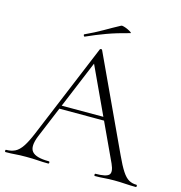

<svg xmlns="http://www.w3.org/2000/svg" viewBox="-116 -884 928 986"><g transform="rotate(15 348.0 -391.0)"><path d="M200 -287 209 -305H468L475 -287ZM694 -12Q698 -12 698 -6Q698 0 694 0Q666 0 636.5 -2Q607 -4 580 -4Q549 -4 526.5 -2Q504 0 477 0Q473 0 473 -6Q473 -12 477 -12Q533 -12 547.5 -27Q562 -42 543 -84L317 -570L336 -587L143 -123Q118 -62 139 -37Q160 -12 228 -12Q233 -12 233 -6Q233 0 228 0Q198 0 173 -2Q148 -4 110 -4Q75 -4 53.5 -2Q32 0 2 0Q-2 0 -2 -6Q-2 -12 2 -12Q29 -12 49 -22Q69 -32 86.5 -58Q104 -84 124 -132L333 -635Q335 -638 339.5 -638Q344 -638 345 -635L577 -137Q600 -87 618 -59.5Q636 -32 654 -22Q672 -12 694 -12ZM241 -678Q237 -677 235 -682.5Q233 -688 236 -689Q286 -712 326.5 -735.5Q367 -759 408 -781Q411 -783 422 -780Q433 -777 444.5 -771.5Q456 -766 462 -761.5Q468 -757 463 -756Q396 -739 344 -720Q292 -701 241 -678Z"/></g></svg>

Font: Cormorant Garamond Light Light
Style: Regular
Weight: 300
Version: Version 4.001